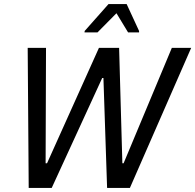

<svg xmlns="http://www.w3.org/2000/svg" viewBox="-20 -923 959 943"><path d="M121 0 116 -688H206L204 -121H211L466 -688H565L581 -121H587L824 -688H919L618 0H506L488 -540H482L234 0ZM395 -764 396 -771 513 -903H602L663 -771V-764H609L552 -858L459 -764Z"/></svg>

Font: Saira Semi Condensed
Style: Italic
Weight: 400
Width: 4
Italic angle: -12°
Designer: Hector Gatti with collaboration of the Omnibus-Type team
Foundry: Omnibus-Type
Version: Version 1.001; ttfautohint (v1.8)